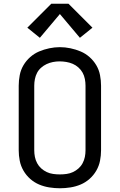

<svg xmlns="http://www.w3.org/2000/svg" viewBox="-20 -998 640 1026"><path d="M300 8Q272 8 243.5 3.5Q215 -1 189 -12Q163 -23 141.5 -42Q120 -61 105.5 -86Q91 -111 85.5 -139Q80 -167 80 -195V-540Q80 -568 85.5 -596.5Q91 -625 105.5 -649.5Q120 -674 141.5 -693Q163 -712 189 -723Q215 -734 243.5 -740Q272 -746 300 -746Q328 -746 356.5 -740Q385 -734 411 -723Q437 -712 458.5 -693Q480 -674 494.5 -649.5Q509 -625 514.5 -596.5Q520 -568 520 -540V-195Q520 -167 514.5 -139Q509 -111 494.5 -86Q480 -61 458.5 -42Q437 -23 411 -12Q385 -1 356.5 3.5Q328 8 300 8ZM300 -66Q318 -66 336 -68.5Q354 -71 370 -78.5Q386 -86 399.5 -98Q413 -110 421.5 -126Q430 -142 433.5 -159.5Q437 -177 437 -195V-540Q437 -558 433.5 -576Q430 -594 421.5 -609.5Q413 -625 399 -637.5Q385 -650 368.5 -657Q352 -664 334 -667Q316 -670 298 -670Q280 -670 262.5 -666.5Q245 -663 229 -655.5Q213 -648 199.5 -636Q186 -624 178 -608.5Q170 -593 166.5 -575.5Q163 -558 163 -540V-195Q163 -177 166.5 -159.5Q170 -142 178.5 -126Q187 -110 200.5 -98Q214 -86 230 -78.5Q246 -71 264 -68.5Q282 -66 300 -66ZM407 -796 300 -923 193 -796 126 -850 254 -978H346L474 -850Z"/></svg>

Font: Bmono
Style: Regular
Weight: 400
Monospace: yes
Designer: Belleve Invis
Foundry: Belleve Invis
Version: Version 11.2.2; ttfautohint (v1.8.2)